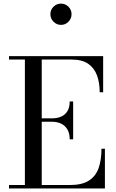

<svg xmlns="http://www.w3.org/2000/svg" viewBox="-20 -1068 658 1088"><path d="M31 0V-19.5H121V-730.5H31V-750H564.5V-545H545Q545 -598.5 529.8 -640.5Q514.5 -682.5 479.8 -706.5Q445 -730.5 386.5 -730.5H216.5V-19.5H376Q444.5 -19.5 483.5 -44.5Q522.5 -69.5 538.8 -115.5Q555 -161.5 555 -225H574.5V0ZM375 -278.5Q375 -312 362.2 -334Q349.5 -356 327 -367Q304.5 -378 276 -378H192.5V-397.5H276Q304.5 -397.5 327 -407.5Q349.5 -417.5 362.2 -438.5Q375 -459.5 375 -493H394.5V-278.5ZM325.5 -927Q301 -927 283.2 -945Q265.5 -963 265.5 -987.5Q265.5 -1012.5 283.2 -1030Q301 -1047.5 325.5 -1047.5Q350.5 -1047.5 368 -1030Q385.5 -1012.5 385.5 -987.5Q385.5 -963 368 -945Q350.5 -927 325.5 -927Z"/></svg>

Font: Bodoni Moda
Style: Regular
Weight: 400
Designer: Owen Earl
Foundry: indestructible type
Version: Version 2.005